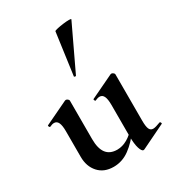

<svg xmlns="http://www.w3.org/2000/svg" viewBox="-180 -835 865 953"><g transform="rotate(-30 253.0 -358.5)"><path d="M192 12Q137 12 105.5 -23Q74 -58 74 -113V-260Q74 -293 66.5 -309Q59 -325 43 -325Q32 -325 18 -318Q14 -317 11.5 -323Q9 -329 12 -330L146 -394Q149 -395 151 -395Q156 -395 161.5 -390.5Q167 -386 167 -382V-161Q167 -107 187.5 -80Q208 -53 250 -53Q279 -53 308 -69.5Q337 -86 354 -111L360 -99Q326 -50 284 -19Q242 12 192 12ZM428 -382V-116Q428 -82 434.5 -68Q441 -54 456 -54Q463 -54 473.5 -57Q484 -60 497 -65Q501 -67 504 -61.5Q507 -56 504 -54L366 13Q364 14 361 14Q351 14 343 -11Q335 -36 335 -82V-260Q335 -293 327.5 -309Q320 -325 304 -325Q293 -325 278 -318Q275 -317 272.5 -323Q270 -329 273 -330L407 -394Q409 -395 412 -395Q417 -395 422.5 -390.5Q428 -386 428 -382ZM255 -474Q254 -471 248.5 -472.5Q243 -474 244 -476L277 -716Q279 -719 294.5 -722.5Q310 -726 329.5 -728.5Q349 -731 363 -731Q377 -731 375 -727Z"/></g></svg>

Font: Cormorant Light
Style: Regular
Weight: 300
Designer: Christian Thalmann (Catharsis Fonts)
Foundry: Catharsis Fonts
Version: Version 4.000